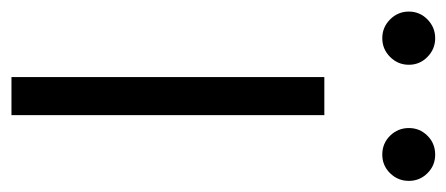

<svg xmlns="http://www.w3.org/2000/svg" viewBox="-273 -537 779 335"><g transform="rotate(90 116.5 -369.5)"><path d="M83.5 0V-545.9H149.9V0ZM15.6 -647Q-3.4 -647 -17.1 -660.6Q-30.8 -674.3 -30.8 -693.4Q-30.8 -712.4 -17.1 -725.8Q-3.4 -739.3 15.6 -739.3Q34.7 -739.3 48.3 -725.8Q62 -712.4 62 -693.4Q62 -674.3 48.3 -660.6Q34.7 -647 15.6 -647ZM218.8 -647Q199.2 -647 185.8 -660.6Q172.4 -674.3 172.4 -693.4Q172.4 -712.4 185.8 -725.8Q199.2 -739.3 218.8 -739.3Q237.8 -739.3 251.2 -725.8Q264.6 -712.4 264.6 -693.4Q264.6 -674.3 251.2 -660.6Q237.8 -647 218.8 -647Z"/></g></svg>

Font: Inter Light
Style: Regular
Weight: 300
Designer: Rasmus Andersson
Foundry: rsms
Version: Version 4.000;git-a52131595